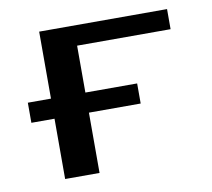

<svg xmlns="http://www.w3.org/2000/svg" viewBox="-61 -552 685 621"><g transform="rotate(-10 281.5 -242.0)"><path d="M29 -264V-198H105V0H218V-198H388V-264H218V-418H525V-484H105V-264Z"/></g></svg>

Font: Gamestation Extended
Style: Regular
Weight: 400
Width: 7
Designer: Jonas Hecksher
Foundry: Jonas Hecksher, Playtypeª, e-types AS
Version: Version 1.003